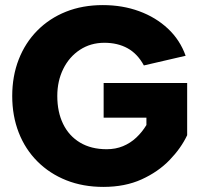

<svg xmlns="http://www.w3.org/2000/svg" viewBox="-20 -727 788 754"><path d="M545 -470Q520 -516 481 -537.5Q442 -559 390 -559Q336 -559 294 -531.5Q252 -504 228.5 -456.5Q205 -409 205 -350Q205 -287 228 -240Q251 -193 294.5 -167Q338 -141 399 -141Q434 -141 463 -153Q492 -165 515 -186.5Q538 -208 555 -236V-265H387V-401H715V-196Q691 -145 646 -98.5Q601 -52 536 -22.5Q471 7 386 7Q306 7 240.5 -19Q175 -45 127 -93Q79 -141 53.5 -206.5Q28 -272 28 -350Q28 -428 53.5 -493.5Q79 -559 126.5 -607Q174 -655 239 -681Q304 -707 384 -707Q461 -707 526.5 -683Q592 -659 639.5 -614.5Q687 -570 709 -508Z"/></svg>

Font: Albert Sans Black
Style: Regular
Weight: 900
Designer: Andreas Rasmussen
Foundry: a.Foundry
Version: Version 1.025